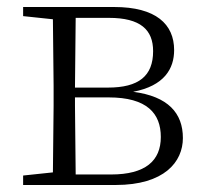

<svg xmlns="http://www.w3.org/2000/svg" viewBox="-20 -528 581 548"><path d="M130 0H310C449 0 502 -66 502 -134C502 -205 460 -253 360 -266C449 -283 477 -332 477 -385C477 -459 425 -508 306 -508H46V-482L131 -473L133 -283V-226L131 -36L46 -27V0ZM196 -477H291C381 -477 417 -443 417 -382C417 -311 376 -278 288 -278H194ZM194 -250H290C400 -250 439 -204 439 -137C439 -69 395 -30 297 -30H196L194 -226Z"/></svg>

Font: Noto Serif CJK SC ExtraLight
Style: Regular
Weight: 200
Designer: Ryoko NISHIZUKA 西塚涼子 (kana & ideographs); Frank Grießhammer (Latin, Greek & Cyrillic); Wenlong ZHANG 张文龙 (bopomofo); San
Foundry: Adobe
Version: Version 2.001;hotconv 1.1.0;makeotfexe 2.6.0